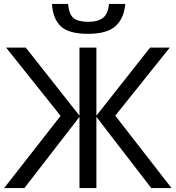

<svg xmlns="http://www.w3.org/2000/svg" viewBox="-20 -956 894 976"><path d="M617 -936Q610 -861 566.5 -822.5Q523 -784 428 -784Q330 -784 289.5 -822Q249 -860 244 -936H326Q331 -882 354.5 -863.5Q378 -845 430 -845Q476 -845 502.5 -864.5Q529 -884 534 -936ZM288 -367 11 -714H111L384 -368V-714H470V-368L743 -714H843L566 -368L852 0H749L470 -362V0H384V-362L104 0H1Z"/></svg>

Font: TSCustom
Style: Regular
Weight: 400
Designer: Monotype Design Team
Foundry: Monotype Imaging Inc.
Version: Version 2.004; ttfautohint (v1.8.3) -l 8 -r 50 -G 200 -x 14 